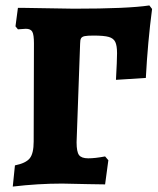

<svg xmlns="http://www.w3.org/2000/svg" viewBox="-20 -676 580 707"><path d="M35 -67Q75 -75 89.5 -93Q104 -111 104 -155L105 -516Q105 -548 99 -559Q93 -570 75 -570L46 -568L37 -579L46 -647H68Q227 -644 252 -644Q451 -644 530 -656L540 -643Q524 -521 517 -389L407 -382Q411 -454 411 -480Q411 -508 404.5 -521.5Q398 -535 380.5 -540Q363 -545 325 -545Q302 -545 292 -543Q282 -541 278.5 -535Q275 -529 275 -515L262 -152Q262 -117 271 -105Q280 -93 305 -93Q330 -93 367 -100L379 -86L367 3L304 2L209 0Q120 0 27 11Z"/></svg>

Font: Alegreya SC ExtraBold
Style: Regular
Weight: 800
Designer: Juan Pablo del Peral
Foundry: Huerta Tipografica
Version: Version 2.007; ttfautohint (v1.6)